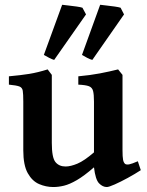

<svg xmlns="http://www.w3.org/2000/svg" viewBox="-20 -754 603 789"><path d="M199.2 14.6Q168.9 14.6 140.6 2.4Q112.3 -9.8 94 -42.5Q75.7 -75.2 75.7 -136.2V-336.4Q75.7 -367.7 73.5 -381.1Q71.3 -394.5 59.1 -398.9Q46.9 -403.3 16.6 -406.2V-440.4Q65.4 -444.8 100.3 -450.4Q135.3 -456.1 175.8 -468.8L192.9 -446.3V-167Q192.9 -106.4 207.8 -88.1Q222.7 -69.8 249.5 -69.8Q270 -69.8 298.1 -81.5Q326.2 -93.3 366.2 -127.9V-336.4Q366.2 -365.7 362.5 -380.1Q358.9 -394.5 345.5 -399.7Q332 -404.8 301.8 -406.2V-440.4Q350.6 -444.8 390.4 -452.4Q430.2 -460 465.3 -468.8L483.4 -446.3V-138.7Q483.4 -108.9 485.8 -96.9Q488.3 -85 494.6 -80.1Q500.5 -76.7 511 -78.6Q521.5 -80.6 546.4 -91.3L558.6 -54.7Q534.7 -39.1 505.1 -22.9Q475.6 -6.8 451.4 3.9Q427.2 14.6 418.9 14.6Q401.9 14.6 387 -0.7Q372.1 -16.1 366.2 -66.4Q325.7 -31.2 295.9 -13.9Q266.1 3.4 243.2 9Q220.2 14.6 199.2 14.6ZM202.6 -507.8Q194.8 -509.8 182.4 -516.1Q169.9 -522.5 160.2 -528.3L235.4 -734.4Q243.7 -733.4 261 -731.4Q278.3 -729.5 295.4 -727.1Q312.5 -724.6 318.8 -722.2L333.5 -694.8ZM359.4 -507.8Q351.1 -509.8 338.6 -516.1Q326.2 -522.5 316.9 -528.3L391.6 -734.4Q399.9 -733.4 417.2 -731.4Q434.6 -729.5 451.7 -727.1Q468.8 -724.6 475.6 -722.2L489.7 -694.8Z"/></svg>

Font: David Libre
Style: Bold
Weight: 700
Designer: Ismar David, J. Victor Gaultney, Annie Olsen and Meir Sadan
Foundry: Monotype Imaging Inc. & SIL International
Version: Version 1.100; ttfautohint (v1.8.4.7-5d5b)